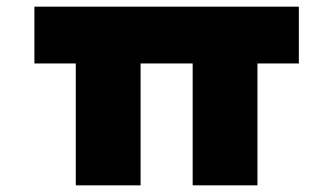

<svg xmlns="http://www.w3.org/2000/svg" viewBox="-20 -555 983 575"><path d="M207 0V-485L224 -365H83V-535H875V-365H742L751 -447V0H557V-469L567 -365H388L401 -447V0Z"/></svg>

Font: Lexend Peta Black
Style: Regular
Weight: 900
Version: Version 1.007